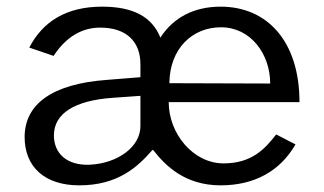

<svg xmlns="http://www.w3.org/2000/svg" viewBox="-20 -547 973 577"><path d="M487 -240H880C880 -423 783 -527 643 -527C565 -527 502 -496 462 -434C437 -496 381 -527 287 -527C180 -527 109 -483 68 -404L141 -379C179 -437 227 -464 281 -464C360 -464 402 -422 402 -354V-315L302 -307C135 -295 54 -233 54 -135C54 -46 114 10 218 10C334 10 393 -45 436 -94C438 -97 440 -97 442 -94C477 -50 535 10 643 10C745 10 822 -33 868 -113L810 -143C776 -99 736 -56 652 -56C560 -56 487 -146 487 -240ZM644 -465C734 -465 792 -384 792 -296L489 -297C490 -401 558 -465 644 -465ZM402 -259V-168C402 -105 333 -56 250 -52C181 -49 142 -86 142 -140C142 -207 206 -245 318 -253Z"/></svg>

Font: United Sans
Style: Regular
Weight: 400
Designer: Pablo Impallari, Rodrigo Fuenzalida (Modified by Dan O. Williams)
Version: Version 1.000;PS 001.000;hotconv 1.0.88;makeotf.lib2.5.64775